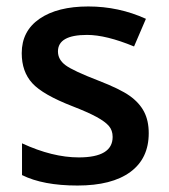

<svg xmlns="http://www.w3.org/2000/svg" viewBox="-20 -570 527 600"><path d="M444.8 -153.8Q444.8 -74.7 387.2 -32.5Q329.6 9.8 222.2 9.8Q114.3 9.8 48.8 -22.9V-122.1Q144 -78.1 226.1 -78.1Q332 -78.1 332 -142.1Q332 -162.6 320.3 -176.3Q308.6 -189.9 281.7 -204.6Q254.9 -219.2 207 -237.8Q113.8 -273.9 80.8 -310.1Q47.9 -346.2 47.9 -403.8Q47.9 -473.1 103.8 -511.5Q159.7 -549.8 255.9 -549.8Q351.1 -549.8 436 -511.2L398.9 -424.8Q311.5 -460.9 252 -460.9Q161.1 -460.9 161.1 -409.2Q161.1 -383.8 184.8 -366.2Q208.5 -348.6 288.1 -317.9Q355 -292 385.3 -270.5Q415.5 -249 430.2 -220.9Q444.8 -192.9 444.8 -153.8Z"/></svg>

Font: f3_51262          
Style: Regular
Weight: 600
Foundry: Ascender Corporation
Version: Version 1.10